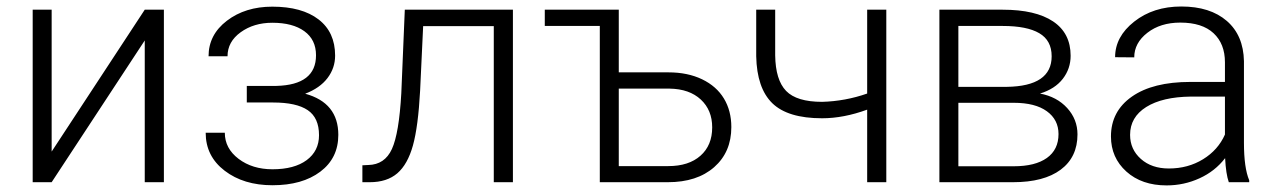

<svg xmlns="http://www.w3.org/2000/svg" viewBox="-20 -558 3909 588"><path d="M423.3 -528.3H481.9V0H423.3V-434.1L138.2 0H80.1V-528.3H138.2V-93.8Z M947.8 -388.7Q947.8 -436.5 912.1 -462.4Q876.5 -488.3 814 -488.3Q757.3 -488.3 717 -459.2Q676.8 -430.2 676.8 -385.7H618.7Q618.7 -451.7 675 -494.6Q731.4 -537.6 814 -537.6Q904.8 -537.6 955.6 -498.5Q1006.3 -459.5 1006.3 -387.7Q1006.3 -349.6 982.9 -318.8Q959.5 -288.1 914.6 -271Q1016.1 -243.2 1016.1 -145Q1016.1 -73.7 960.9 -32.2Q905.8 9.3 814.5 9.3Q726.1 9.3 668 -35.2Q609.9 -79.6 609.9 -151.4H668.5Q668.5 -103.5 710.7 -71.5Q752.9 -39.6 814.5 -39.6Q881.3 -39.6 919.2 -67.6Q957 -95.7 957 -144Q957 -197.3 922.4 -220.7Q887.7 -244.1 816.4 -244.1H735.8V-294.9H826.2Q947.8 -297.9 947.8 -388.7Z M1550.8 -528.3V0H1492.2V-478H1275.9L1266.6 -280.3Q1260.7 -170.4 1244.6 -112.5Q1228.5 -54.7 1196.8 -27.3Q1165 0 1112.3 0H1089.8V-51.8L1107.9 -52.7Q1158.2 -53.7 1180.2 -101.6Q1202.1 -149.4 1209 -272.5L1219.7 -528.3Z M1648.4 -528.3H1875V-336.4H2027.3Q2085.9 -336.4 2130.1 -315.2Q2174.3 -293.9 2197 -256.3Q2219.7 -218.8 2219.7 -168.9Q2219.7 -92.3 2167.2 -46.1Q2114.7 0 2025.4 0H1816.9V-478.5H1648.4ZM1875 -286.6V-49.3H2026.4Q2089.4 -49.3 2125.2 -81.1Q2161.1 -112.8 2161.1 -168Q2161.1 -220.7 2126.2 -253.2Q2091.3 -285.6 2030.8 -286.6Z M2694.3 0H2635.7V-222.2Q2563.5 -195.8 2497.6 -195.8Q2392.6 -195.8 2345.2 -241.9Q2297.9 -288.1 2295.9 -385.7V-528.3H2354V-388.7Q2355 -313 2387.5 -279.5Q2419.9 -246.1 2497.6 -246.1Q2568.4 -248 2635.7 -271.5V-528.3H2694.3Z M2856.9 0V-528.3H3050.8Q3151.4 -528.3 3205.1 -492.4Q3258.8 -456.5 3258.8 -387.2Q3258.8 -347.7 3234.9 -316.7Q3210.9 -285.6 3165 -271.5Q3216.8 -261.7 3248.3 -227.1Q3279.8 -192.4 3279.8 -146.5Q3279.8 -76.7 3228.3 -38.3Q3176.8 0 3082.5 0ZM2915 -243.2V-48.8H3084.5Q3150.4 -48.8 3186 -74.2Q3221.7 -99.6 3221.7 -147.5Q3221.7 -191.4 3186 -217.3Q3150.4 -243.2 3084.5 -243.2ZM2915 -292H3063Q3200.7 -293.9 3200.7 -385.7Q3200.7 -434.1 3162.8 -456.3Q3125 -478.5 3050.8 -478.5H2915Z M3743.2 0Q3734.4 -24.9 3731.9 -73.7Q3701.2 -33.7 3653.6 -12Q3606 9.8 3552.7 9.8Q3476.6 9.8 3429.4 -32.7Q3382.3 -75.2 3382.3 -140.1Q3382.3 -217.3 3446.5 -262.2Q3510.7 -307.1 3625.5 -307.1H3731.4V-367.2Q3731.4 -423.8 3696.5 -456.3Q3661.6 -488.8 3594.7 -488.8Q3533.7 -488.8 3493.7 -457.5Q3453.6 -426.3 3453.6 -382.3L3395 -382.8Q3395 -445.8 3453.6 -491.9Q3512.2 -538.1 3597.7 -538.1Q3686 -538.1 3737.1 -493.9Q3788.1 -449.7 3789.6 -370.6V-120.6Q3789.6 -43.9 3805.7 -5.9V0ZM3559.6 -42Q3618.2 -42 3664.3 -70.3Q3710.4 -98.6 3731.4 -146V-262.2H3627Q3539.6 -261.2 3490.2 -230.2Q3440.9 -199.2 3440.9 -145Q3440.9 -100.6 3473.9 -71.3Q3506.8 -42 3559.6 -42Z"/></svg>

Font: SteelSelectRoboto
Style: Regular
Weight: 300
Designer: Google
Version: Version 2.137; 2017